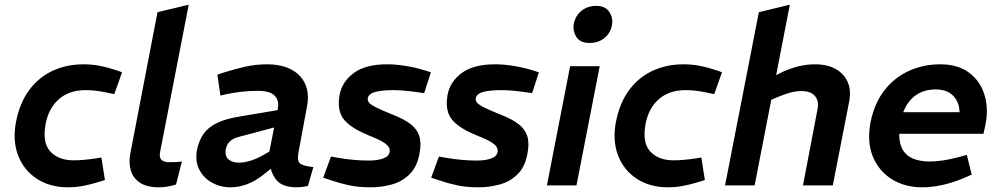

<svg xmlns="http://www.w3.org/2000/svg" viewBox="-20 -790 4252 818"><path d="M269 8Q193 8 137.5 -28Q82 -64 57.5 -127Q33 -190 48 -270Q64 -352 104.5 -406.5Q145 -461 204.5 -488.5Q264 -516 336 -516Q373 -516 408 -509Q443 -502 484 -488L500 -482L467 -389L433 -396Q409 -401 387.5 -403.5Q366 -406 346 -406Q275 -406 231.5 -368Q188 -330 175 -265Q159 -183 194 -145Q229 -107 293 -107Q334 -107 388 -115L412 -119L427 -23L408 -17Q367 -4 334.5 2Q302 8 269 8Z M730 -4Q712 2 693 5Q674 8 657 8Q606 8 576.5 -11.5Q547 -31 537.5 -63.5Q528 -96 535 -135L651 -738L784 -770L663 -147Q657 -121 667 -110Q677 -99 701 -99Q716 -99 729 -99.5Q742 -100 755 -102Z M1292 2Q1279 5 1266.5 6.5Q1254 8 1245 8Q1181 8 1156 -25Q1131 -58 1129 -103L1124 -126L1164 -329Q1170 -361 1150.5 -382Q1131 -403 1078 -403Q1041 -403 1008 -399Q975 -395 946 -389L919 -383L906 -472L933 -481Q977 -495 1023 -505.5Q1069 -516 1118 -516Q1165 -516 1200.5 -503Q1236 -490 1258 -466Q1280 -442 1288 -409.5Q1296 -377 1288 -337L1251 -137Q1245 -104 1258.5 -93.5Q1272 -83 1315 -78ZM962 8Q919 8 883 -12Q847 -32 828.5 -68.5Q810 -105 820 -155Q828 -191 846.5 -218.5Q865 -246 902.5 -265Q940 -284 1003 -294L1182 -324L1167 -252L998 -207Q981 -203 969.5 -195.5Q958 -188 951.5 -178Q945 -168 942 -155Q937 -124 954 -110.5Q971 -97 999 -97Q1019 -97 1046 -105Q1073 -113 1101 -129L1148 -156L1159 -91L1100 -44Q1067 -18 1032 -5Q997 8 962 8Z M1559 8Q1507 8 1467.5 -0.5Q1428 -9 1390 -22L1357 -33L1390 -123L1419 -118Q1453 -112 1486 -109Q1519 -106 1551 -106Q1588 -106 1612 -114.5Q1636 -123 1640 -142Q1642 -153 1636 -163.5Q1630 -174 1610 -186Q1590 -198 1549 -214Q1498 -235 1468 -258.5Q1438 -282 1428.5 -313Q1419 -344 1427 -387Q1438 -443 1488 -479.5Q1538 -516 1629 -516Q1667 -516 1709.5 -509Q1752 -502 1787 -491L1816 -482L1787 -393L1768 -396Q1733 -401 1706 -403.5Q1679 -406 1657 -406Q1608 -406 1579.5 -398.5Q1551 -391 1547 -372Q1545 -361 1553 -352Q1561 -343 1584 -331.5Q1607 -320 1652 -302Q1701 -283 1729 -261.5Q1757 -240 1766.5 -210Q1776 -180 1767 -135Q1757 -79 1725 -47.5Q1693 -16 1649 -4Q1605 8 1559 8Z M2019 8Q1967 8 1927.5 -0.5Q1888 -9 1850 -22L1817 -33L1850 -123L1879 -118Q1913 -112 1946 -109Q1979 -106 2011 -106Q2048 -106 2072 -114.5Q2096 -123 2100 -142Q2102 -153 2096 -163.5Q2090 -174 2070 -186Q2050 -198 2009 -214Q1958 -235 1928 -258.5Q1898 -282 1888.5 -313Q1879 -344 1887 -387Q1898 -443 1948 -479.5Q1998 -516 2089 -516Q2127 -516 2169.5 -509Q2212 -502 2247 -491L2276 -482L2247 -393L2228 -396Q2193 -401 2166 -403.5Q2139 -406 2117 -406Q2068 -406 2039.5 -398.5Q2011 -391 2007 -372Q2005 -361 2013 -352Q2021 -343 2044 -331.5Q2067 -320 2112 -302Q2161 -283 2189 -261.5Q2217 -240 2226.5 -210Q2236 -180 2227 -135Q2217 -79 2185 -47.5Q2153 -16 2109 -4Q2065 8 2019 8Z M2310 0 2409 -508H2535L2436 0ZM2491 -607Q2451 -607 2435 -633.5Q2419 -660 2425 -691Q2429 -710 2441 -727Q2453 -744 2473.5 -754.5Q2494 -765 2521 -765Q2559 -765 2576 -739Q2593 -713 2587 -682Q2584 -663 2572 -646Q2560 -629 2540 -618Q2520 -607 2491 -607Z M2825 8Q2749 8 2693.5 -28Q2638 -64 2613.5 -127Q2589 -190 2604 -270Q2620 -352 2660.5 -406.5Q2701 -461 2760.5 -488.5Q2820 -516 2892 -516Q2929 -516 2964 -509Q2999 -502 3040 -488L3056 -482L3023 -389L2989 -396Q2965 -401 2943.5 -403.5Q2922 -406 2902 -406Q2831 -406 2787.5 -368Q2744 -330 2731 -265Q2715 -183 2750 -145Q2785 -107 2849 -107Q2890 -107 2944 -115L2968 -119L2983 -23L2964 -17Q2923 -4 2890.5 2Q2858 8 2825 8Z M3069 0 3213 -738 3345 -770 3278 -425 3235 -444 3313 -483Q3342 -497 3378.5 -506.5Q3415 -516 3452 -516Q3505 -516 3540.5 -496Q3576 -476 3591.5 -440.5Q3607 -405 3598 -358L3528 0H3401L3463 -325Q3470 -360 3452 -381Q3434 -402 3395 -402Q3373 -402 3351 -396.5Q3329 -391 3302 -380L3266 -365L3195 0Z M3909 8Q3835 8 3779.5 -26.5Q3724 -61 3698.5 -123.5Q3673 -186 3689 -270Q3706 -352 3749 -406.5Q3792 -461 3853.5 -488.5Q3915 -516 3986 -516Q4061 -516 4108.5 -480.5Q4156 -445 4174 -387Q4192 -329 4179 -261L4170 -220H3811Q3811 -178 3826 -152Q3841 -126 3870.5 -114Q3900 -102 3942 -102Q3968 -102 3997.5 -106.5Q4027 -111 4058 -119L4099 -130L4120 -46L4083 -30Q4037 -11 3993 -1.5Q3949 8 3909 8ZM3828 -312H4068Q4067 -356 4040.5 -382.5Q4014 -409 3966 -409Q3917 -409 3882 -384.5Q3847 -360 3828 -312Z"/></svg>

Font: REM Medium
Style: Italic
Weight: 500
Italic angle: -11°
Designer: Octavio Pardo
Foundry: Ashler Design
Version: Version 1.005;gftools[0.9.28]